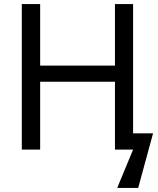

<svg xmlns="http://www.w3.org/2000/svg" viewBox="-20 -734 776 942"><path d="M633 -80H731L658 188H555L633 0H544V-333H177V0H87V-714H177V-412H544V-714H633Z"/></svg>

Font: Advent Sans Logo
Style: Regular
Weight: 400
Designer: Types & Symbols
Foundry: Types & Symbols
Version: Version 1.002